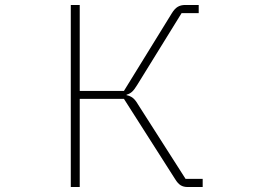

<svg xmlns="http://www.w3.org/2000/svg" viewBox="-20 -753 1040 773"><path d="M265 0V-733H301V-387H479L672 -700Q683 -718 695.5 -725.5Q708 -733 726 -733H780V-700H711L533 -412Q521 -392 511.5 -383.5Q502 -375 490 -372L489 -370Q504 -367 514.5 -359Q525 -351 536 -332L727 -33H796V0H736Q719 0 707.5 -7Q696 -14 685 -32L479 -355H301V0Z"/></svg>

Font: IBM Plex Sans JP ExtraLight
Style: Regular
Weight: 200
Designer: Mike Abbink; Paul van der Laan; Pieter van Rosmalen; Wujin Sim; Yejin Wi; Jinhee Kim; Boomi Park; Yona Kim; Kichan Ma
Foundry: Sandoll Inc.
Version: Version 1.001